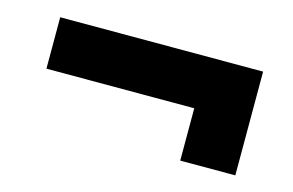

<svg xmlns="http://www.w3.org/2000/svg" viewBox="-45 -501 617 404"><g transform="rotate(15 263.5 -299.0)"><path d="M45 -412H487V-186H367V-300H45Z"/></g></svg>

Font: PT Sans
Style: Bold
Weight: 700
Version: Version 2.003W OFL; ttfautohint (v1.6)